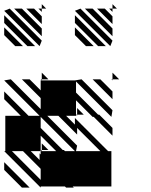

<svg xmlns="http://www.w3.org/2000/svg" viewBox="-25 -879 712 905"><path d="M505.2 -500 500 -505.2H505.2ZM505.2 -411.5 411.5 -505.2H447.9L505.2 -447.9ZM505.2 -822.9 489.6 -838.5H505.2ZM505.2 -765.6 432.3 -838.5H468.8L505.2 -802.1ZM505.2 -708.3 375 -838.5H411.5L505.2 -744.8ZM494.8 -661.5 328.1 -828.1 354.2 -838.5 505.2 -687.5ZM437.5 -661.5 328.1 -770.8V-807.3L474 -661.5ZM380.2 -661.5 328.1 -713.5V-750L416.7 -661.5ZM171.9 -822.9 156.2 -838.5H171.9ZM171.9 -765.6 99 -838.5H135.4L171.9 -802.1ZM171.9 -708.3 41.7 -838.5H78.1L171.9 -744.8ZM161.5 -661.5 -5.2 -828.1 20.8 -838.5 171.9 -687.5ZM104.2 -661.5 -5.2 -770.8V-807.3L140.6 -661.5ZM46.9 -661.5 -5.2 -713.5V-750L83.3 -661.5ZM500 0H317.7L322.9 5.2H286.5L281.2 0H166.7V5.2L-5.2 -166.7H0V-333.3H72.9L-5.2 -411.5V-447.9L109.4 -333.3H161.5L-5.2 -500L26 -505.2L166.7 -364.6V-416.7L78.1 -505.2H114.6L166.7 -453.1V-500H171.9L166.7 -505.2H171.9V-500H328.1L359.4 -505.2L505.2 -359.4L500 -328.1L333.3 -494.8V-442.7L437.5 -338.5H442.7L505.2 -276V-239.6L416.7 -328.1H411.5L333.3 -406.2V-338.5H338.5V-333.3L333.3 -338.5V-333.3H286.5L328.1 -291.7V-322.9L484.4 -166.7H500ZM281.2 -166.7H328.1L166.7 -328.1V-276L270.8 -171.9H276ZM166.7 -151V-166.7H171.9L166.7 -171.9H171.9V-166.7H239.6L166.7 -239.6V-166.7H119.8L161.5 -125V-156.2ZM171.9 -203.1V-171.9H203.1ZM166.7 -83.3 83.3 -166.7H31.2L166.7 -31.2ZM114.6 5.2H78.1L-5.2 -78.1V-114.6ZM447.9 -166.7 338.5 -276V-244.8L250 -333.3H197.9L338.5 -192.7L333.3 -166.7ZM338.5 -338.5H369.8L338.5 -369.8ZM505.2 -505.2H536.5L505.2 -536.5ZM171.9 -505.2H203.1L171.9 -536.5ZM505.2 -838.5H526L505.2 -859.4ZM171.9 -838.5H192.7L171.9 -859.4Z"/></svg>

Font: 0xA000-Monochrome
Style: Monochrome
Weight: 400
Version: Version 0.1